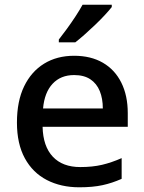

<svg xmlns="http://www.w3.org/2000/svg" viewBox="-20 -786 612 816"><path d="M295 -549Q366 -549 417 -519.5Q468 -490 495.5 -435Q523 -380 523 -305V-247H161Q163 -164 204.5 -120Q246 -76 321 -76Q373 -76 413.5 -85.5Q454 -95 497 -114V-26Q457 -8 415.5 1Q374 10 317 10Q239 10 179 -21Q119 -52 85.5 -113.5Q52 -175 52 -265Q52 -356 82.5 -419Q113 -482 167.5 -515.5Q222 -549 295 -549ZM295 -467Q238 -467 203.5 -430Q169 -393 163 -325H417Q417 -367 404 -399Q391 -431 364 -449Q337 -467 295 -467ZM455 -756Q444 -742 425.5 -722Q407 -702 384.5 -680.5Q362 -659 340 -639.5Q318 -620 300 -606H230V-618Q245 -637 264 -663Q283 -689 301 -716.5Q319 -744 331 -766H455Z"/></svg>

Font: Noto Sans Devanagari Medium
Style: Regular
Weight: 500
Version: Version 2.003